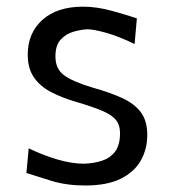

<svg xmlns="http://www.w3.org/2000/svg" viewBox="-20 -554 517 585"><path d="M239.7 11.2Q183.1 11.2 137.5 -2.7Q91.8 -16.6 60.5 -26.9L67.4 -102.1Q110.8 -81.1 154.8 -68.1Q198.7 -55.2 235.8 -55.2Q265.6 -56.2 290.5 -64.2Q315.4 -72.3 330.6 -92Q345.7 -111.8 345.7 -148.4Q345.7 -173.3 332.8 -189Q319.8 -204.6 290 -217Q260.3 -229.5 208.5 -244.6Q167.5 -256.8 134.8 -273.9Q102.1 -291 83.3 -318.4Q64.5 -345.7 64.5 -387.7Q64.5 -453.1 109.1 -493.4Q153.8 -533.7 233.4 -533.7Q274.4 -533.7 320.8 -521Q367.2 -508.3 397 -498L390.1 -419.9Q342.8 -442.9 304 -453.9Q265.1 -464.8 246.1 -464.8Q227.1 -463.9 204.3 -457.5Q181.6 -451.2 165.3 -433.8Q148.9 -416.5 148.9 -381.8Q148.9 -344.7 174.6 -325.2Q200.2 -305.7 262.2 -287.1Q314.5 -272.5 351.6 -255.6Q388.7 -238.8 408.7 -212.6Q428.7 -186.5 428.7 -142.6Q428.7 -100.1 409.2 -65.2Q389.6 -30.3 347.9 -9.5Q306.2 11.2 239.7 11.2Z"/></svg>

Font: Pinar DS2-Regular
Style: Regular
Weight: 400
Designer: Amin Abedi
Version: Version 2.000